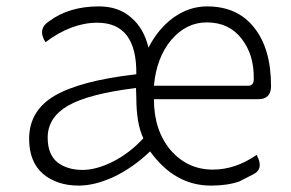

<svg xmlns="http://www.w3.org/2000/svg" viewBox="-20 -567 908 600"><path d="M226 13Q158 13 114 -24Q71 -62 71 -133Q71 -221 151 -268Q232 -315 406 -335Q408 -496 284 -496Q203 -496 122 -435Q96 -477 134 -501Q196 -547 289 -547Q351 -547 390 -512Q430 -478 444 -418Q474 -477 522 -512Q571 -547 627 -547Q722 -547 774 -481Q827 -415 827 -298Q827 -257 787 -257H461Q461 -160 513 -98Q566 -37 645 -37Q716 -37 782 -83Q806 -39 771 -22L728 0Q691 13 639 13Q526 13 449 -94Q397 -44 337 -15Q277 13 226 13ZM238 -36Q281 -36 333 -62Q386 -89 428 -135Q406 -180 406 -263L405 -292Q258 -274 193 -237Q129 -200 129 -137Q129 -85 159 -60Q190 -36 238 -36ZM461 -299H755Q774 -299 773 -322Q774 -396 735 -446Q696 -497 626 -497Q562 -497 515 -442Q469 -387 461 -299Z"/></svg>

Font: Swei Half Moon CJK SC
Style: Light
Weight: 300
Version: Version 2.071